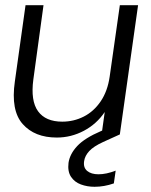

<svg xmlns="http://www.w3.org/2000/svg" viewBox="-20 -516 578 737"><path d="M198 12Q113 12 67 -40Q21 -92 37 -203L78 -496H147L108 -211Q97 -129 126 -89Q155 -49 219 -49Q263 -49 301.5 -68.5Q340 -88 366.5 -127Q393 -166 401 -222L440 -496H510L440 0H370L382 -86Q351 -40 302 -14Q253 12 198 12ZM343 201Q315 201 290.5 192Q266 183 252.5 162.5Q239 142 243 109Q248 75 276.5 44.5Q305 14 368 -13L427 -38L440 0L376 29Q339 46 322.5 64Q306 82 303 102Q299 127 314.5 140Q330 153 358 153Q388 153 424 139L417 188Q380 201 343 201Z"/></svg>

Font: Host Grotesk Light
Style: Italic
Weight: 300
Italic angle: -8°
Designer: Doğukan Karapınar based on Poppins by Indian Type Foundry, Jonny Pinhorn
Foundry: Element Type
Version: Version 1.001; ttfautohint (v1.8.4.7-5d5b)